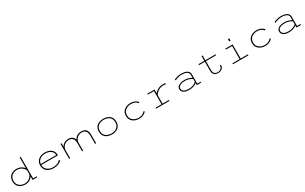

<svg xmlns="http://www.w3.org/2000/svg" viewBox="429 -3139 8792 5539"><g transform="rotate(-30 4825.0 -369.5)"><path d="M377.5 11Q303 11 238.8 -17.5Q174.5 -46 135.5 -104Q96.5 -162 96.5 -251Q96.5 -340 134.5 -397.5Q172.5 -455 235 -483Q297.5 -511 371 -511Q457.5 -511 523.5 -475.5Q589.5 -440 622 -388.5V-750H657.5V-32.5H773.5V0H622V-116.5Q590.5 -63.5 526.5 -26.2Q462.5 11 377.5 11ZM132 -251Q132 -175 165.5 -124Q199 -73 255.5 -47.5Q312 -22 381 -22Q442.5 -22 494 -48.2Q545.5 -74.5 579.2 -115.5Q613 -156.5 622 -200V-309.5Q612.5 -350 577.8 -388.8Q543 -427.5 490.8 -452.8Q438.5 -478 376.5 -478Q308.5 -478 253 -453.2Q197.5 -428.5 164.8 -378.2Q132 -328 132 -251Z M1317.5 11Q1259 11 1205.2 -4.8Q1151.5 -20.5 1109 -53Q1066.5 -85.5 1042 -135.2Q1017.5 -185 1017.5 -253Q1017.5 -320 1043.2 -369Q1069 -418 1112.2 -449.8Q1155.5 -481.5 1209.2 -496.8Q1263 -512 1319.5 -512Q1396.5 -512 1462.5 -483.8Q1528.5 -455.5 1568.8 -402.8Q1609 -350 1609 -275.5Q1609 -270.5 1608.8 -262.2Q1608.5 -254 1608 -249H1054.5Q1055 -177 1090.8 -126.2Q1126.5 -75.5 1185.8 -48.8Q1245 -22 1317.5 -22Q1386.5 -22 1436.5 -37.5Q1486.5 -53 1517.5 -75.2Q1548.5 -97.5 1561 -117.5L1594 -94.5Q1578.5 -73.5 1542 -48.8Q1505.5 -24 1449 -6.5Q1392.5 11 1317.5 11ZM1319 -479Q1256 -479 1198.8 -458Q1141.5 -437 1102.8 -393.2Q1064 -349.5 1056 -281H1569V-289.5Q1569 -347.5 1534.5 -390.2Q1500 -433 1443 -456Q1386 -479 1319 -479Z M1839 0V-500H1874.5V-387Q1904.5 -440.5 1961.2 -476.2Q2018 -512 2097.5 -512Q2178.5 -512 2230.5 -477Q2282.5 -442 2299.5 -373Q2327 -432 2386.2 -472Q2445.5 -512 2531.5 -512Q2634.5 -512 2686.5 -457.8Q2738.5 -403.5 2738.5 -287V0H2703V-277Q2703 -479 2526 -479Q2469.5 -479 2420.5 -451.5Q2371.5 -424 2340.5 -377Q2309.5 -330 2306.5 -272V0H2271V-277Q2271 -379 2225.5 -429Q2180 -479 2092 -479Q2037.5 -479 1990.2 -453.2Q1943 -427.5 1911.8 -383.5Q1880.5 -339.5 1874.5 -285V0Z M3264.5 11Q3187 11 3120.2 -17Q3053.5 -45 3013 -103.2Q2972.5 -161.5 2972.5 -251Q2972.5 -341 3013.2 -398.8Q3054 -456.5 3120.5 -484.2Q3187 -512 3264.5 -512Q3342.5 -512 3408.8 -484Q3475 -456 3515.5 -398.2Q3556 -340.5 3556 -251Q3556 -161.5 3515.5 -103.2Q3475 -45 3408.8 -17Q3342.5 11 3264.5 11ZM3264.5 -22Q3330.5 -22 3388.8 -45.5Q3447 -69 3483.5 -119.5Q3520 -170 3520 -251Q3520 -331.5 3483.5 -381.8Q3447 -432 3388.5 -455.5Q3330 -479 3264.5 -479Q3199.5 -479 3140.8 -455.5Q3082 -432 3045.2 -381.8Q3008.5 -331.5 3008.5 -251Q3008.5 -170 3045.2 -119.5Q3082 -69 3140.5 -45.5Q3199 -22 3264.5 -22Z M4169 11Q4122 11 4070.8 -2.8Q4019.5 -16.5 3975 -47.2Q3930.5 -78 3902.8 -128.2Q3875 -178.5 3875 -251Q3875 -324.5 3902.8 -374.5Q3930.5 -424.5 3975 -454.8Q4019.5 -485 4070.8 -498.5Q4122 -512 4169 -512Q4232 -512 4281 -495.2Q4330 -478.5 4363.2 -453.5Q4396.5 -428.5 4412 -403L4383 -383.5Q4360 -420.5 4305.5 -449.8Q4251 -479 4169 -479Q4124.5 -479 4079 -466Q4033.5 -453 3995.5 -425.5Q3957.5 -398 3934.5 -354.8Q3911.5 -311.5 3911.5 -251Q3911.5 -191 3934.5 -147.8Q3957.5 -104.5 3995.5 -76.8Q4033.5 -49 4079 -35.5Q4124.5 -22 4169 -22Q4224 -22 4267.5 -37.2Q4311 -52.5 4340.2 -74.5Q4369.5 -96.5 4380.5 -116L4412 -95.5Q4401 -76 4367.5 -51Q4334 -26 4283 -7.5Q4232 11 4169 11Z M4734.5 0V-32H4935V-468H4734.5V-500H4970.5V-376.5Q4996.5 -412.5 5040 -443.2Q5083.5 -474 5137.5 -493Q5191.5 -512 5250 -512Q5286.5 -512 5306.2 -507.8Q5326 -503.5 5338.5 -499L5332.5 -465.5Q5320.5 -470 5301.5 -474.2Q5282.5 -478.5 5248 -478.5Q5203 -478.5 5157.8 -463.5Q5112.5 -448.5 5073.5 -423Q5034.5 -397.5 5007.2 -366Q4980 -334.5 4970.5 -302V-32H5182V0Z M5831 11Q5722.5 11 5658.2 -31.2Q5594 -73.5 5594 -151.5Q5594 -203.5 5628.2 -238.5Q5662.5 -273.5 5721.2 -291.2Q5780 -309 5853 -309Q5911.5 -309 5958.8 -298Q6006 -287 6039.5 -271.8Q6073 -256.5 6090.5 -243.5V-338Q6090.5 -381.5 6070 -409.5Q6049.5 -437.5 6015.8 -452.8Q5982 -468 5941.8 -474Q5901.5 -480 5861.5 -480Q5814 -480 5767.2 -470Q5720.5 -460 5685.5 -446.5Q5650.5 -433 5637.5 -422.5L5617.5 -453Q5634 -464 5669.5 -478Q5705 -492 5755.5 -502Q5806 -512 5866 -512Q5911.5 -512 5957.2 -504Q6003 -496 6041 -477Q6079 -458 6102 -425.8Q6125 -393.5 6125 -345.5V-32H6237.5V0H6090.5V-69.5Q6075 -55 6040.5 -36Q6006 -17 5953.2 -3Q5900.5 11 5831 11ZM5838.5 -21Q5907.5 -21 5959 -37.5Q6010.5 -54 6043.8 -75.2Q6077 -96.5 6090.5 -110V-205Q6073 -219.5 6037.8 -236.5Q6002.5 -253.5 5955 -265.5Q5907.5 -277.5 5853 -277.5Q5790 -277.5 5739.2 -263.5Q5688.5 -249.5 5658.8 -221.8Q5629 -194 5629 -151.5Q5629 -105.5 5656.2 -76.8Q5683.5 -48 5731 -34.5Q5778.5 -21 5838.5 -21Z M6629.5 -158V-468H6435.5V-500H6629.5V-658.5H6665.5V-500H7004.5V-468H6665.5V-159.5Q6665.5 -108 6685.5 -77.5Q6705.5 -47 6737.5 -33.8Q6769.5 -20.5 6805.5 -20.5Q6841 -20.5 6874.5 -34Q6908 -47.5 6930 -78Q6952 -108.5 6952 -160H6987.5Q6987.5 -98.5 6960.2 -61.5Q6933 -24.5 6891 -7.8Q6849 9 6804.5 9Q6757 9 6717.2 -8Q6677.5 -25 6653.5 -61.8Q6629.5 -98.5 6629.5 -158Z M7532 -702.5H7576.5V-624.5H7532ZM7295 0V-32H7537V-468H7331.5V-500H7572.5V-32H7812.5V0Z M8369 11Q8322 11 8270.8 -2.8Q8219.5 -16.5 8175 -47.2Q8130.5 -78 8102.8 -128.2Q8075 -178.5 8075 -251Q8075 -324.5 8102.8 -374.5Q8130.5 -424.5 8175 -454.8Q8219.5 -485 8270.8 -498.5Q8322 -512 8369 -512Q8432 -512 8481 -495.2Q8530 -478.5 8563.2 -453.5Q8596.5 -428.5 8612 -403L8583 -383.5Q8560 -420.5 8505.5 -449.8Q8451 -479 8369 -479Q8324.5 -479 8279 -466Q8233.5 -453 8195.5 -425.5Q8157.5 -398 8134.5 -354.8Q8111.5 -311.5 8111.5 -251Q8111.5 -191 8134.5 -147.8Q8157.5 -104.5 8195.5 -76.8Q8233.5 -49 8279 -35.5Q8324.5 -22 8369 -22Q8424 -22 8467.5 -37.2Q8511 -52.5 8540.2 -74.5Q8569.5 -96.5 8580.5 -116L8612 -95.5Q8601 -76 8567.5 -51Q8534 -26 8483 -7.5Q8432 11 8369 11Z M9156 11Q9047.5 11 8983.2 -31.2Q8919 -73.5 8919 -151.5Q8919 -203.5 8953.2 -238.5Q8987.5 -273.5 9046.2 -291.2Q9105 -309 9178 -309Q9236.5 -309 9283.8 -298Q9331 -287 9364.5 -271.8Q9398 -256.5 9415.5 -243.5V-338Q9415.5 -381.5 9395 -409.5Q9374.5 -437.5 9340.8 -452.8Q9307 -468 9266.8 -474Q9226.5 -480 9186.5 -480Q9139 -480 9092.2 -470Q9045.5 -460 9010.5 -446.5Q8975.5 -433 8962.5 -422.5L8942.5 -453Q8959 -464 8994.5 -478Q9030 -492 9080.5 -502Q9131 -512 9191 -512Q9236.5 -512 9282.2 -504Q9328 -496 9366 -477Q9404 -458 9427 -425.8Q9450 -393.5 9450 -345.5V-32H9562.5V0H9415.5V-69.5Q9400 -55 9365.5 -36Q9331 -17 9278.2 -3Q9225.5 11 9156 11ZM9163.5 -21Q9232.5 -21 9284 -37.5Q9335.5 -54 9368.8 -75.2Q9402 -96.5 9415.5 -110V-205Q9398 -219.5 9362.8 -236.5Q9327.5 -253.5 9280 -265.5Q9232.5 -277.5 9178 -277.5Q9115 -277.5 9064.2 -263.5Q9013.5 -249.5 8983.8 -221.8Q8954 -194 8954 -151.5Q8954 -105.5 8981.2 -76.8Q9008.5 -48 9056 -34.5Q9103.5 -21 9163.5 -21Z"/></g></svg>

Font: Trispace SemiExpanded Thin
Style: Regular
Weight: 100
Width: 6
Designer: Tyler Finck
Foundry: Etcetera Type Company
Version: Version 1.210; ttfautohint (v1.8.3)